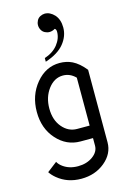

<svg xmlns="http://www.w3.org/2000/svg" viewBox="-141 -815 720 1085"><g transform="rotate(-15 219.5 -272.5)"><path d="M317.4 -73.2V-353.5Q285.6 -385.7 244.1 -385.7Q193.4 -385.7 157.7 -338.6Q122.1 -291.5 122.1 -224.6Q122.1 -157.7 157.7 -115.5Q193.4 -73.2 244.1 -73.2ZM195.3 205.1Q114.3 205.1 57.1 157.7Q36.1 140.6 22.9 120.6L81.1 75.7Q89.8 92.3 108.9 106Q144.5 131.8 195.3 131.8Q246.1 131.8 281.7 106.2Q317.4 80.6 317.4 43.9V0H244.1Q163.1 0 106 -63.7Q48.8 -127.4 48.8 -224.6Q48.8 -321.8 106 -390.4Q163.1 -459 244.1 -459Q283.7 -459 317.4 -442.9Q355 -424.3 390.6 -379.9V43.9Q390.6 110.8 333.5 158Q276.4 205.1 195.3 205.1ZM171.4 -485.8V-507.3Q221.7 -523.9 249.3 -558.8Q276.9 -593.8 276.9 -632.8Q276.9 -647.9 268.1 -652.3Q252 -642.6 235.8 -642.6Q221.7 -642.6 208.7 -649.4Q195.8 -656.2 189 -669.2Q182.1 -682.1 182.1 -696.3Q182.1 -710.4 189 -723.4Q195.8 -736.3 208.5 -742.9Q221.2 -749.5 234.9 -750Q266.1 -750 292 -722.2Q316.9 -693.8 316.9 -647.5Q316.9 -597.2 282 -554Q247.1 -510.7 171.4 -485.8Z"/></g></svg>

Font: Catrinity
Style: Regular
Weight: 400
Designer: Alexander Lange
Foundry: High-Logic / Made with FontCreator
Version: Version 2.090;May 20, 2024;FontCreator 15.0.0.2974 64-bit